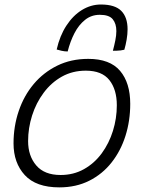

<svg xmlns="http://www.w3.org/2000/svg" viewBox="-20 -792 626 830"><path d="M236.5 18Q136 18 87.2 -35Q38.5 -88 38.5 -172Q38.5 -246 61 -312.2Q83.5 -378.5 125.8 -428.8Q168 -479 227.5 -508.2Q287 -537.5 361.5 -537.5Q455 -537.5 499 -485.8Q543 -434 543 -343Q543 -270 522.5 -205Q502 -140 462.5 -89.8Q423 -39.5 366 -10.8Q309 18 236.5 18ZM242 -35.5Q298 -35.5 343 -60.8Q388 -86 419.8 -129.2Q451.5 -172.5 468.2 -226.2Q485 -280 485 -337Q485 -405 452.8 -445.8Q420.5 -486.5 351 -486.5Q293.5 -486.5 247.5 -460.8Q201.5 -435 168.8 -391Q136 -347 118.8 -292.8Q101.5 -238.5 101.5 -182Q101.5 -118 136.8 -76.8Q172 -35.5 242 -35.5ZM225 -578Q238.5 -637.5 267 -681.2Q295.5 -725 334.2 -748.8Q373 -772.5 416 -772.5Q477 -772.5 504.2 -745Q531.5 -717.5 531.5 -665.5Q531.5 -644.5 527.5 -621Q523.5 -597.5 517.5 -577Q509.5 -575 501.2 -574Q493 -573 484.8 -572.8Q476.5 -572.5 468 -572.5Q474 -595 478.5 -617.2Q483 -639.5 483 -657.5Q483 -690 467.2 -709Q451.5 -728 411.5 -728Q375 -728 347.8 -706.2Q320.5 -684.5 302 -648.8Q283.5 -613 272.5 -569.5Q259.5 -569.5 246.2 -572.5Q233 -575.5 225 -578Z"/></svg>

Font: Grandstander Thin ExtraLight
Style: Italic
Weight: 250
Italic angle: -15°
Version: Version 1.200